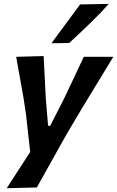

<svg xmlns="http://www.w3.org/2000/svg" viewBox="-20 -798 618 1014"><path d="M15.5 196Q45.5 149.5 77 100.8Q108.5 52 139.5 4.5Q134 -43.5 128.5 -92Q123 -140.5 118 -189L104.5 -279Q95 -332.5 85 -388.5Q75 -444.5 65.5 -498L210.5 -502Q213.5 -444.5 216.2 -389.5Q219 -334.5 222 -276.5L234 -133.5H245L318 -276.5Q345 -333 370.8 -387.8Q396.5 -442.5 422.5 -498H578.5Q554 -457.5 531 -420Q508 -382.5 481 -337.8Q454 -293 416 -231L332.5 -90.5Q279 5 241.8 71.5Q204.5 138 174.5 192ZM251.5 -569.5Q290 -621.5 327.8 -672.8Q365.5 -724 403 -774.5L554.5 -777.5Q514.5 -732 457.2 -676.5Q400 -621 345.5 -571Z"/></svg>

Font: Commissioner Loud SemiBold
Style: Italic
Weight: 600
Italic angle: -12°
Designer: Kostas Bartsokas
Foundry: Kostas Bartsokas
Version: Version 1.000; ttfautohint (v1.8.3)